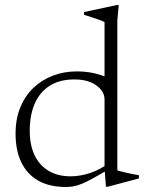

<svg xmlns="http://www.w3.org/2000/svg" viewBox="-20 -735 583 765"><path d="M396.5 -338.5Q396.5 -371.5 363.5 -395Q330.5 -418.5 276.5 -418.5Q218.5 -418.5 178.8 -393.8Q139 -369 118.8 -323Q98.5 -277 98.5 -214Q98.5 -156.5 118.2 -115.8Q138 -75 174.5 -53.8Q211 -32.5 261 -32.5Q300.5 -32.5 340.8 -46.2Q381 -60 425 -92V-67.5Q383 -42.5 355 -27Q327 -11.5 308 -3.5Q289 4.5 274 7.2Q259 10 242.5 10Q177 10 132.5 -15.2Q88 -40.5 65 -88.2Q42 -136 42 -202.5Q42 -261 61 -307.2Q80 -353.5 113.5 -385.2Q147 -417 191.2 -433.8Q235.5 -450.5 286.5 -450.5Q312.5 -450.5 335.2 -447Q358 -443.5 381 -436.2Q404 -429 431.5 -415.5L396.5 -383.5V-647Q390.5 -650.5 376.8 -655.5Q363 -660.5 346.2 -666Q329.5 -671.5 315 -676V-687L445.5 -715H453L447.5 -652.5V-56.5Q452 -54.5 462.8 -51.8Q473.5 -49 487 -46Q500.5 -43 513 -40.5Q525.5 -38 533.5 -37V-24L409.5 9H402L396.5 -66Z"/></svg>

Font: Newsreader 16pt 16pt Light
Style: Regular
Weight: 300
Version: Version 1.003